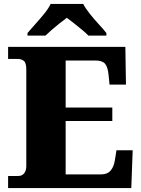

<svg xmlns="http://www.w3.org/2000/svg" viewBox="-20 -951 715 971"><path d="M21 0V-61H72Q92 -61 102.5 -75Q113 -89 113 -110V-599Q113 -634 100 -643.5Q87 -653 70 -653H21V-714H614L617 -523H534L529 -573Q525 -613 511 -629Q497 -645 462 -645H312V-407H548V-339H312V-69H491Q523 -69 539.5 -88.5Q556 -108 561 -141L569 -191H651L644 0ZM119 -784Q135 -803 158.5 -829Q182 -855 204 -882Q226 -909 236 -931H401Q412 -909 433.5 -882Q455 -855 479 -829Q503 -803 518 -784V-771H427Q417 -782 396.5 -799Q376 -816 354.5 -833Q333 -850 318 -861Q303 -850 281.5 -833Q260 -816 240.5 -799Q221 -782 210 -771H119Z"/></svg>

Font: Noto Serif Black
Style: Regular
Weight: 900
Designer: Monotype Design Team
Foundry: Monotype Imaging Inc.
Version: Version 2.014; ttfautohint (v1.8.4.7-5d5b)